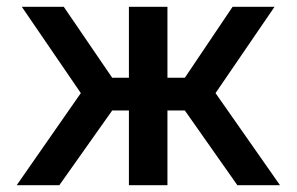

<svg xmlns="http://www.w3.org/2000/svg" viewBox="-20 -543 870 563"><path d="M29 0 217 -270 44 -523H167L309 -315H358V-523H471V-315H522L662 -523H785L612 -270L801 0H676L522 -219H471V0H358V-219H309L154 0Z"/></svg>

Font: Raleway-v4020 SemiBold
Style: Regular
Weight: 600
Designer: Matt McInerney, Pablo Impallari, Rodrigo Fuenzalida
Foundry: Matt McInerney, Pablo Impallari, Rodrigo Fuenzalida
Version: Version 4.020;PS 004.020;hotconv 1.0.88;makeotf.lib2.5.64775